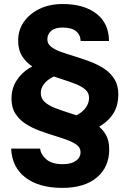

<svg xmlns="http://www.w3.org/2000/svg" viewBox="-20 -826 638 944"><path d="M286.8 97.8Q172 97.8 105.5 47.2Q39 -3.2 34.8 -95.5H177.2Q180.8 -65.2 208.4 -42Q236 -18.8 288.2 -18.8Q330 -18.8 353 -35.1Q376 -51.5 376 -78Q376 -99 358.6 -112.6Q341.2 -126.2 312.6 -136.9Q284 -147.5 250 -158Q214 -169 176.2 -182.8Q138.5 -196.5 107 -216.6Q75.5 -236.8 56 -266.8Q36.5 -296.8 36.5 -340Q36.5 -390.8 60.5 -428.6Q84.5 -466.5 122.8 -490.4Q161 -514.2 202.2 -520.5L307 -466.8Q265.8 -461.5 237.4 -446.2Q209 -431 194.8 -410.9Q180.5 -390.8 180.5 -369.5Q180.5 -342 199.9 -324.6Q219.2 -307.2 250.5 -295Q281.8 -282.8 317.8 -271.5Q352.8 -260.8 387.8 -247.5Q422.8 -234.2 452.2 -214.6Q481.8 -195 499.4 -165.4Q517 -135.8 517 -92Q517 -4.5 456.1 46.6Q395.2 97.8 286.8 97.8ZM368.5 -162.2 292.5 -239Q357 -251.8 387.4 -280.6Q417.8 -309.5 417.8 -345.5Q417.8 -370 399.1 -386Q380.5 -402 349.9 -413.9Q319.2 -425.8 283.2 -437Q246.8 -448.8 209 -463.2Q171.2 -477.8 139.6 -498.6Q108 -519.5 88.6 -550.2Q69.2 -581 69.2 -626.2Q69.2 -677.8 97.1 -718.1Q125 -758.5 174.4 -782.4Q223.8 -806.2 287.8 -806.2Q392.5 -806.2 453.9 -759Q515.2 -711.8 516 -624.5H376.5Q375.5 -655 353.6 -672.8Q331.8 -690.5 287.8 -690.5Q249.8 -690.5 231.2 -674Q212.8 -657.5 212.8 -632.2Q212.8 -611.5 230.2 -597Q247.8 -582.5 276.9 -572Q306 -561.5 340.2 -551.2Q377.5 -539.8 416.8 -525.5Q456 -511.2 488.8 -490.5Q521.5 -469.8 541.6 -438.5Q561.8 -407.2 561.8 -361Q561.8 -311.5 540.8 -274Q519.8 -236.5 477.2 -208.9Q434.8 -181.2 368.5 -162.2Z"/></svg>

Font: SVN-Sora Variable
Style: Regular
Weight: 400
Designer: Jonathan Barnbrook, Julián Moncada
Foundry: Barnbrook Fonts
Version: Version 2.000 - Viet hoa boi STYLEno.1 Fonts